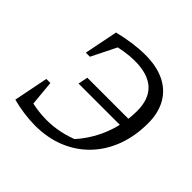

<svg xmlns="http://www.w3.org/2000/svg" viewBox="-167 -828 1003 1003"><g transform="rotate(45 334.5 -326.5)"><path d="M219 8Q179 8 135 2Q91 -4 50 -15L81 -81Q160 -55 242 -55Q340 -55 439 -98L403 -76Q436 -110 462 -150.5Q488 -191 506 -235.5Q524 -280 533 -327.5Q542 -375 542 -423Q542 -511 493.5 -555.5Q445 -600 347 -600Q281 -600 182 -574L174 -635Q280 -661 365 -661Q449 -661 507.5 -632.5Q566 -604 597 -549.5Q628 -495 628 -418Q628 -323 598.5 -244.5Q569 -166 514.5 -109.5Q460 -53 385 -22.5Q310 8 219 8ZM136 -14 50 -15 88 -206H118ZM137 -449 174 -635 260 -636 167 -449ZM224 -308 235 -362H584L574 -308Z"/></g></svg>

Font: Piazzolla 24pt
Style: Italic
Weight: 400
Italic angle: -11.3°
Designer: Juan Pablo del Peral
Foundry: Huerta Tipografica
Version: Version 2.005